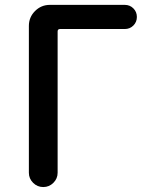

<svg xmlns="http://www.w3.org/2000/svg" viewBox="-20 -756 607 776"><path d="M96.7 -57.6V-651.4Q96.7 -686.5 121.6 -711.4Q146.5 -736.3 181.6 -736.3H484.4Q504.9 -736.3 519 -722.2Q533.2 -708 533.2 -687.5Q533.2 -667 519 -652.8Q504.9 -638.7 484.4 -638.7H222.7Q212.9 -638.7 212.9 -628.9V-57.6Q212.9 -34.2 195.8 -17.1Q178.7 0 154.8 0Q130.9 0 113.8 -17.1Q96.7 -34.2 96.7 -57.6Z"/></svg>

Font: Gen Jyuu GothicX Medium
Style: Regular
Weight: 500
Designer: Ryoko NISHIZUKA (kana &amp; ideographs); Paul D. Hunt (Latin, Greek &amp; Cyrillic); Wenlong ZHANG (bopomofo); Sandoll C
Version: Version 1.058.20140828